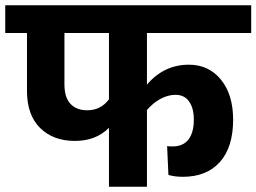

<svg xmlns="http://www.w3.org/2000/svg" viewBox="-40 -713 979 733"><path d="M521 -587V-390Q586 -466 681 -466Q757 -466 803.5 -409Q850 -352 850 -256Q850 -151 799.5 -94.5Q749 -38 658 -38Q628 -38 603 -45L598 -155Q605 -154 619 -154Q659 -154 679.5 -180.5Q700 -207 700 -256Q700 -300 682 -325.5Q664 -351 630 -351Q602 -351 573.5 -336Q545 -321 521 -293V0H376V-225Q326 -175 246 -175Q163 -175 113 -224.5Q63 -274 63 -366V-587H-20V-693H919V-587ZM376 -334V-587H206V-391Q206 -341 229 -316.5Q252 -292 293 -292Q345 -292 376 -334Z"/></svg>

Font: FiraGOUPP
Style: Bold
Weight: 700
Designer: bBox Type
Foundry: bBox Type GmbH
Version: Version 1.001